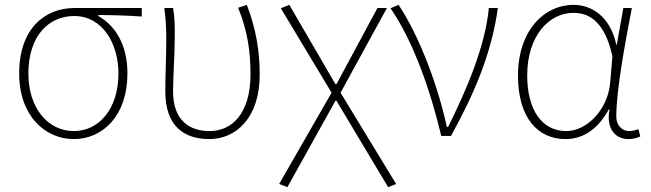

<svg xmlns="http://www.w3.org/2000/svg" viewBox="-20 -560 2682 791"><path d="M284 13C404 13 505 -84 505 -257C505 -371 459 -452 385 -494V-498C446 -498 503 -496 564 -492V-527H287C167 -527 59 -445 59 -257C59 -84 165 13 284 13ZM284 -20C179 -20 97 -113 97 -257C97 -413 181 -494 286 -494C402 -494 468 -381 468 -257C468 -113 389 -20 284 -20Z M842 13C953 13 1050 -75 1050 -253C1050 -351 1034 -443 997 -540L961 -528C1001 -431 1012 -343 1012 -254C1012 -93 936 -20 844 -20C765 -20 693 -59 693 -184C693 -245 700 -338 700 -409C700 -453 700 -489 693 -527H657C664 -474 665 -438 665 -396C665 -325 661 -254 661 -183C661 -38 741 13 842 13Z M1164 211 1362 -145H1366L1579 211L1612 198L1383 -178L1574 -527H1535L1366 -213H1362L1172 -540L1137 -526L1346 -178L1130 198Z M1798 0H1838C1937 -179 2006 -345 2031 -527H1994C1979 -368 1900 -185 1826 -37H1821C1785 -204 1708 -412 1622 -540L1589 -526C1684 -387 1752 -191 1798 0Z M2310 13C2383 13 2444 -29 2488 -109H2491C2476 -29 2516 13 2569 13C2592 13 2607 7 2618 2L2610 -28C2600 -24 2585 -20 2572 -20C2543 -20 2519 -44 2519 -79C2519 -188 2554 -375 2583 -527H2548L2521 -376H2519C2493 -496 2414 -540 2343 -540C2222 -540 2114 -434 2114 -249C2114 -74 2196 13 2310 13ZM2313 -20C2211 -20 2152 -110 2152 -249C2152 -414 2243 -507 2342 -507C2395 -507 2469 -485 2503 -328L2494 -222C2486 -112 2400 -20 2313 -20Z"/></svg>

Font: Noto Sans CJK HK Thin
Style: Regular
Weight: 100
Designer: Ryoko NISHIZUKA 西塚涼子 (kana, bopomofo & ideographs); Paul D. Hunt (Latin, Greek & Cyrillic); Sandoll Communications 산돌커뮤니
Foundry: Adobe
Version: Version 2.004;hotconv 1.0.118;makeotfexe 2.5.65603